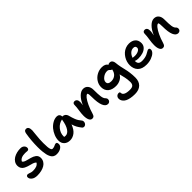

<svg xmlns="http://www.w3.org/2000/svg" viewBox="221 -2112 3724 3724"><g transform="rotate(-45 2083.0 -250.0)"><path d="M190.9 38.1Q115.7 38.1 72.8 4.9Q29.8 -28.3 29.8 -71.8Q29.8 -90.3 41.3 -102.1Q52.7 -113.8 73.2 -113.8Q86.4 -113.8 103 -107.2Q119.6 -100.6 142.6 -93.8Q165.5 -86.9 194.8 -86.9Q256.3 -86.9 293.9 -102.3Q331.5 -117.7 354 -151.9Q343.8 -168.5 315.7 -181.2Q287.6 -193.8 254.2 -201.4Q220.7 -209 183.6 -221.7Q146.5 -234.4 116.5 -250.5Q86.4 -266.6 66.7 -297.4Q46.9 -328.1 46.9 -370.1Q46.9 -418.5 71.8 -457.8Q96.7 -497.1 137.5 -521.5Q178.2 -545.9 228.3 -558.3Q278.3 -570.8 331.1 -569.8Q376.5 -569.3 404.3 -543Q432.1 -516.6 432.1 -482.9Q432.1 -460.4 420.7 -448.2Q409.2 -436 388.2 -436Q380.4 -436 361.6 -438Q342.8 -439.9 327.1 -439.9Q203.1 -439.9 168 -368.2Q174.3 -353.5 191.9 -342.3Q209.5 -331.1 232.2 -324.2Q254.9 -317.4 282.5 -309.8Q310.1 -302.2 337.4 -295.4Q364.7 -288.6 390.4 -276.6Q416 -264.6 435.5 -250Q455.1 -235.4 467 -211.4Q479 -187.5 479 -157.2Q479 -109.4 456.1 -71.3Q433.1 -33.2 393.3 -9.8Q353.5 13.7 302 25.9Q250.5 38.1 190.9 38.1Z M750.5 11.2Q731.4 11.2 715.8 8.3Q700.2 5.4 682.1 -3.9Q664.1 -13.2 650.1 -28.8Q636.2 -44.4 622.8 -71.5Q609.4 -98.6 600.8 -135.5Q592.3 -172.4 586.9 -226.3Q581.5 -280.3 581.5 -347.2Q581.5 -522 610.4 -693.8Q616.7 -729.5 630.9 -744.6Q645 -759.8 670.4 -759.8Q738.3 -759.8 738.3 -654.8Q738.3 -632.3 726.3 -530Q714.4 -427.7 714.4 -327.1Q714.4 -262.2 718.3 -219.7Q722.2 -177.2 730 -156.5Q737.8 -135.7 746.1 -128.4Q754.4 -121.1 766.6 -121.1Q786.1 -121.1 803.7 -126Q821.3 -130.9 832 -137Q842.8 -143.1 855.5 -147.9Q868.2 -152.8 879.4 -152.8Q915.5 -152.8 915.5 -99.1Q915.5 -50.8 866.9 -19.8Q818.4 11.2 750.5 11.2Z M1122.1 4.9Q1046.9 4.9 1001.5 -38.3Q956.1 -81.5 956.1 -153.8Q956.1 -214.8 981.9 -278.8Q1007.8 -342.8 1049.3 -393.3Q1090.8 -443.8 1147.7 -476.3Q1204.6 -508.8 1262.2 -508.8Q1296.4 -508.8 1317.6 -488.5Q1338.9 -468.3 1338.9 -432.1L1337.9 -430.2H1347.2Q1379.4 -430.2 1403.6 -410.4Q1427.7 -390.6 1437 -359.9Q1450.7 -309.6 1457.8 -285.9Q1464.8 -262.2 1478.5 -227.1Q1492.2 -191.9 1509.8 -164.1Q1527.3 -136.2 1553.2 -106Q1564.5 -93.3 1565.7 -73.2Q1566.9 -53.2 1559.6 -34.9Q1552.2 -16.6 1536.1 -3.4Q1520 9.8 1500 9.8Q1471.2 9.8 1455.1 -12.2Q1418.9 -58.6 1396.7 -98.9Q1374.5 -139.2 1357.9 -196.8Q1318.8 -91.3 1256.6 -43.2Q1194.3 4.9 1122.1 4.9ZM1085 -144Q1085 -131.8 1085.9 -126Q1100.1 -121.1 1124 -121.1Q1181.6 -121.1 1227.1 -189.2Q1272.5 -257.3 1292 -382.8Q1292 -389.2 1294.9 -395Q1202.6 -376 1143.8 -303.5Q1085 -231 1085 -144Z M2140.6 25.9Q2078.6 25.9 2045.2 -54.7Q2011.7 -135.3 2011.7 -295.9Q2011.7 -339.4 2008.8 -362.1Q2005.9 -384.8 1997.6 -397.9Q1995.6 -398.9 1990.7 -398.9Q1965.8 -398.9 1930.4 -354.5Q1895 -310.1 1858.2 -230.7Q1821.3 -151.4 1794.4 -58.1Q1783.7 -20 1768.1 -4.4Q1752.4 11.2 1724.6 11.2Q1683.1 11.2 1661.9 -33Q1640.6 -77.1 1640.6 -150.9Q1640.6 -211.9 1653.1 -289.6Q1665.5 -367.2 1665.5 -421.9Q1665.5 -445.8 1678.2 -460Q1690.9 -474.1 1714.4 -474.1Q1745.1 -474.1 1764.9 -451.2Q1784.7 -428.2 1784.7 -384.8Q1784.7 -356 1775.4 -303.2Q1823.2 -411.6 1882.8 -468.8Q1942.4 -525.9 2002.4 -525.9Q2064 -525.9 2099.4 -482.4Q2134.8 -439 2134.8 -369.1Q2134.8 -242.2 2144.3 -178.2Q2153.8 -114.3 2182.6 -88.9Q2204.6 -68.4 2204.6 -39.1Q2204.6 -11.7 2186 7.1Q2167.5 25.9 2140.6 25.9Z M2645.5 259.8Q2578.1 259.8 2525.9 249.3Q2473.6 238.8 2442.4 222.4Q2411.1 206.1 2391.1 183.6Q2371.1 161.1 2363.8 140.1Q2356.4 119.1 2356.4 97.2Q2356.4 64 2378.4 41.5Q2400.4 19 2435.5 19Q2452.1 19 2459.2 26.9Q2466.3 34.7 2466.3 50.8Q2466.3 87.4 2509 109.1Q2551.8 130.9 2636.7 130.9Q2696.8 130.9 2721.7 105.7Q2746.6 80.6 2746.6 28.8Q2746.6 -7.3 2741.9 -43.9Q2737.3 -80.6 2732.2 -103.3Q2727.1 -126 2717.5 -164.6Q2708 -203.1 2703.6 -222.2Q2670.4 -165.5 2614.7 -138.2Q2559.1 -110.8 2496.6 -110.8Q2392.6 -110.8 2333 -160.9Q2273.4 -210.9 2273.4 -301.8Q2273.4 -372.6 2312.7 -433.8Q2352.1 -495.1 2416.7 -530.5Q2481.4 -565.9 2554.7 -565.9Q2650.4 -565.9 2684.6 -504.9Q2695.3 -522 2728.5 -522Q2764.2 -522 2783.7 -497.1Q2803.2 -472.2 2805.7 -437Q2811 -378.9 2823.5 -317.1Q2835.9 -255.4 2847.2 -211.9Q2858.4 -168.5 2867.4 -102.1Q2876.5 -35.6 2876.5 37.1Q2876.5 142.1 2816.2 200.9Q2755.9 259.8 2645.5 259.8ZM2404.3 -308.1Q2404.3 -241.2 2496.6 -241.2Q2563 -241.2 2609.4 -279.8Q2655.8 -318.4 2669.4 -395L2668.5 -394Q2655.8 -394 2645.8 -401.4Q2635.7 -408.7 2629.2 -417.5Q2622.6 -426.3 2608.4 -433.6Q2594.2 -440.9 2574.7 -440.9Q2511.2 -440.9 2457.8 -398.9Q2404.3 -356.9 2404.3 -308.1Z M3209.5 15.1Q3088.4 15.1 3027.8 -45.9Q2967.3 -106.9 2967.3 -210Q2967.3 -252.9 2980 -296.9Q2992.7 -340.8 3017.6 -380.4Q3042.5 -419.9 3076.2 -450.7Q3109.9 -481.4 3155.5 -499.8Q3201.2 -518.1 3251.5 -518.1Q3334.5 -518.1 3384 -474.9Q3433.6 -431.6 3433.6 -352.1Q3433.6 -296.9 3398.4 -257.8Q3363.3 -218.8 3306.6 -200.4Q3250 -182.1 3178.2 -182.1Q3125.5 -182.1 3096.2 -200.2V-192.9Q3096.2 -146.5 3120.1 -122.3Q3144 -98.1 3200.2 -98.1Q3242.7 -98.1 3278.6 -106Q3314.5 -113.8 3337.6 -124.8Q3360.8 -135.7 3379.4 -147Q3397.9 -158.2 3413.6 -166Q3429.2 -173.8 3441.4 -173.8Q3474.1 -173.8 3474.1 -130.9Q3474.1 -97.7 3440.7 -64.2Q3407.2 -30.8 3344.7 -7.8Q3282.2 15.1 3209.5 15.1ZM3251.5 -398.9Q3202.6 -398.9 3164.1 -362.8Q3125.5 -326.7 3108.4 -271Q3141.6 -266.1 3165.5 -266.1Q3226.1 -266.1 3268.3 -288.8Q3310.5 -311.5 3310.5 -346.2Q3310.5 -373 3296.6 -386Q3282.7 -398.9 3251.5 -398.9Z M4074.2 18.1Q4014.2 18.1 3981.2 -59.3Q3948.2 -136.7 3948.2 -291Q3948.2 -367.7 3935.1 -392.1Q3933.1 -393.1 3928.2 -393.1Q3902.8 -393.1 3867.7 -350.8Q3832.5 -308.6 3795.7 -231.2Q3758.8 -153.8 3731.9 -61Q3719.7 -20.5 3704.6 -5.4Q3689.5 9.8 3662.1 9.8Q3620.1 9.8 3598.6 -33.7Q3577.1 -77.1 3577.1 -150.9Q3577.1 -215.3 3590.6 -297.9Q3604 -380.4 3604 -435.1Q3604 -461.9 3617.4 -476.6Q3630.9 -491.2 3656.2 -491.2Q3686.5 -491.2 3704.3 -469.5Q3722.2 -447.8 3722.2 -404.8Q3722.2 -390.1 3720.7 -374.3Q3719.2 -358.4 3717.3 -347.4Q3715.3 -336.4 3712.2 -317.6Q3709 -298.8 3707 -288.1Q3755.4 -400.4 3816.9 -460.2Q3878.4 -520 3939.9 -520Q4001.5 -520 4035.9 -477.1Q4070.3 -434.1 4070.3 -363.8Q4070.3 -240.2 4079.1 -180.4Q4087.9 -120.6 4115.2 -95.2Q4139.2 -75.2 4139.2 -42Q4139.2 -17.1 4121.3 0.5Q4103.5 18.1 4074.2 18.1Z"/></g></svg>

Font: Shantell Sans Irregular
Style: Regular
Weight: 600
Designer: Stephen Nixon, Anya Danilova, Shantell Martin
Foundry: Arrow Type
Version: Version 1.006;[9816181b4]